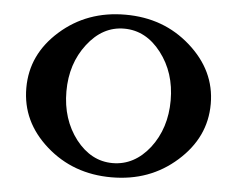

<svg xmlns="http://www.w3.org/2000/svg" viewBox="-48 -686 919 754"><g transform="rotate(5 411.5 -309.5)"><path d="M781 -310C781 -398 745 -473 674 -536C603 -599 518 -630 417 -630C317 -630 231 -599 160 -536C89 -473 54 -398 54 -310C54 -221 89 -146 160 -83C231 -20 317 11 417 11C518 11 603 -20 674 -83C745 -146 781 -221 781 -310ZM623 -310C623 -237 603 -174 563 -122C523 -71 474 -45 417 -45C360 -45 312 -71 272 -122C232 -174 212 -237 212 -310C212 -383 232 -445 272 -497C312 -549 360 -575 417 -575C474 -575 523 -549 563 -497C603 -445 623 -383 623 -310Z"/></g></svg>

Font: GFS Jackson
Style: Regular
Weight: 400
Designer: George Matthiopoulos
Foundry: George Matthiopoulos
Version: Version 1.0